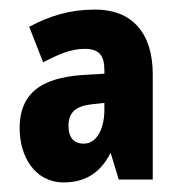

<svg xmlns="http://www.w3.org/2000/svg" viewBox="-20 -742 379 401"><path d="M179 -722C126 -722 84 -709 41 -686L70 -612C100 -627 126 -640 157 -640C187 -640 198 -626 198 -596V-588L163 -586C81 -582 21 -558 21 -474C21 -415 53 -361 113 -361C162 -361 192 -385 211 -423L228 -367H299V-587C299 -674 255 -722 179 -722ZM170 -524 198 -527V-513C198 -471 181 -442 155 -442C134 -442 123 -455 123 -479C123 -507 138 -520 170 -524Z"/></svg>

Font: Noto Sans Georgian ExtraCondensed ExtraBold
Style: Regular
Weight: 800
Width: 2
Designer: Monotype Design Team, Akaki Razmadze
Foundry: Google LLC
Version: Version 2.005